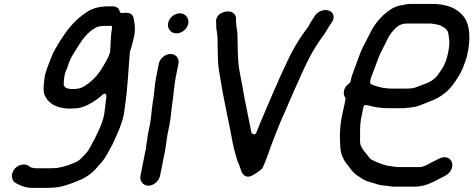

<svg xmlns="http://www.w3.org/2000/svg" viewBox="-20 -758 2365 959"><path d="M529.9 -498.4C529.9 -497.6 529.6 -496.4 529.3 -495.4C519.9 -466.5 510.3 -452.8 496.3 -428.7C477.2 -394.4 449.8 -361.9 419 -339.6C401.5 -326.1 381 -313.5 350.6 -313.5C335.5 -313.5 292.9 -310.5 298.7 -346.7C299.4 -353 299.3 -364.5 301.2 -374L304 -388C305.6 -396.2 308.7 -402.5 313.1 -411.9C318.4 -425.6 327.4 -457.4 338.5 -475.8C373 -530.1 402 -589.9 459.5 -620.7C472.9 -628 495.9 -628.5 509.5 -628.5H519.5C522 -628.5 524.5 -628.7 527.2 -629.3C541.5 -632 540.4 -620.4 539.7 -617C531.6 -576.4 533.6 -539.4 529.9 -498.4ZM237.2 179.5C281.7 179.5 324.3 163.2 361.6 148.5C399.8 134.3 429.6 115.6 456 88.1C465.6 75.8 478 63.8 488.1 52.2C508.5 27.5 524.8 -4.9 542.6 -38.4C558.7 -75.2 578.4 -113.4 590.6 -155.3C599.7 -183.4 600.3 -201.3 604.7 -231.4C617.4 -314.8 621.3 -412.3 628.7 -496.6C629.4 -504.3 633.4 -513.4 635.4 -520.1L642.5 -546C645.5 -556.8 647.3 -565.2 648.9 -573L651.5 -586C657.5 -616.2 651.3 -647.1 647.4 -666.4C643 -688.5 627.7 -698.4 590.2 -692.7C585.3 -691.9 579.6 -694.5 578.3 -700C574 -717.9 562.5 -726.5 539 -726.5H529C461.1 -726.5 430.9 -712.9 387.1 -678.9C342.2 -642.9 311.1 -603.5 278.6 -551.3C259.4 -518.8 245 -498.6 232.8 -463.1C219.7 -426.4 205.5 -400.5 201.9 -363.1L198.8 -337.2C195.9 -304.7 198.2 -286.6 211.7 -267.3C229.8 -240.2 253.5 -225.8 296.8 -218.3C319 -213.7 339 -215.9 367.1 -217.4C411.9 -224.4 458.1 -254 491.5 -284.4C511.3 -302.4 511.6 -276 511.6 -276C508.6 -260.9 507.7 -240.9 505.5 -225.6C502 -202.7 502.1 -189.4 495.4 -165C485.4 -128.9 467.5 -94.7 453.1 -65.5C443.2 -45.1 434.4 -32.1 425.9 -14.6C425.7 -14 425.1 -13.1 424.7 -12.4L417.7 -2.4C408.8 10.2 395.4 22 387.1 31.1C368.2 52.9 337.8 58.9 321.7 66.9C321.2 67.2 320.2 67.6 319.4 67.9C302.4 73.2 281.1 78.4 262.8 81.3C262.3 81.4 261.4 81.5 260.7 81.5H252.6C249.3 81.9 242.2 82.5 237.5 82.5H159.5C153.4 82.5 132.7 79.2 128.1 74.6C108.6 55.1 71.2 63.3 53.1 85.1C32.4 110.2 36.9 139.7 54.1 153.5C70 164.6 107.4 180.5 138 180.5H218C224.8 180.5 231.1 179.5 237.2 179.5Z M714.7 -56 711.9 -42C710.2 -33.3 710.4 -24.7 708.7 -16L681.5 120C676.4 145.9 695.2 169.5 721.2 169.5C746.9 169.5 774.3 146.2 779.5 120L804.3 -4C806.5 -15 806.9 -27 809.9 -42C812.2 -53.7 813.4 -69.7 816.3 -84L825.9 -132C834.6 -175.6 835.4 -209 842.3 -254.4C848.2 -291.2 849.4 -330.2 857.4 -370L871.3 -440C876.6 -466.2 858.6 -488.5 832 -488.5C805.4 -488.5 778.6 -466.2 773.3 -440L759.4 -370C751.5 -330.5 751.8 -291.8 743.5 -250.3C737 -209.6 736.6 -176 727.9 -132L718.3 -84C716.2 -73.7 716.4 -64.8 714.7 -56ZM819.9 -643C814.2 -614.8 833 -591.5 861.6 -591.5C888.8 -591.5 914.8 -612.8 920.3 -640C925.8 -667.6 906 -691.5 878.5 -691.5C851.3 -691.5 825.3 -670.2 819.9 -643Z M1173.9 63.6 1175.6 69.1 1187.2 101.9C1194.9 116.4 1210.3 130 1231.5 122.1C1248.2 116 1275.1 97.1 1289.2 84.2C1308.6 48.6 1328.7 -20.2 1348.1 -66.8C1364.9 -108.2 1378.4 -145.8 1396.9 -185.3C1412.8 -220.6 1446.8 -302.5 1464.8 -340.1C1493.3 -404.8 1522 -470.5 1557.5 -525.6L1575 -552.8C1588.9 -573.4 1597.3 -580.7 1606.7 -598.5C1616.8 -616.2 1627.9 -632.6 1638 -647.5C1655.5 -673.2 1643.5 -695.9 1625.8 -703.8C1599.8 -715.5 1568.7 -700.1 1555.5 -683.1C1547.8 -671.7 1540.1 -658.8 1530 -644.2C1526.9 -638.9 1521.6 -623.9 1510.5 -612.4C1505.9 -606.5 1499.8 -598.1 1492.5 -587.1C1467.4 -551 1447.1 -517 1425.8 -474.7C1394.2 -408.7 1367.7 -350.5 1336.6 -277.6C1307.5 -207 1287.1 -164.3 1260.5 -96.1C1252.7 -76.3 1236.1 -94.1 1236.1 -94.1C1233.6 -108.4 1231 -121.6 1228.2 -134.1C1219.2 -175.6 1214.1 -208.5 1203.5 -255.8C1193.4 -312 1186.7 -350.7 1176.1 -404.4C1165.4 -460.5 1168.3 -528.4 1165.8 -586.2C1165.5 -613.7 1157.9 -627.8 1158.7 -656.1L1159 -667.5C1158.5 -677.7 1154.1 -686.6 1143.5 -693.9C1116.4 -712.6 1057.9 -692.8 1059.2 -651.3L1059.8 -639.6C1060.2 -631.1 1060.3 -624.5 1060.4 -617.2C1061.8 -604.4 1065.6 -589.9 1066.6 -568.4C1067.4 -533.6 1067.1 -486.7 1069.1 -450.7C1071.4 -404.7 1083.8 -353.2 1090.7 -305.3C1102.8 -244.1 1118.1 -164.1 1130.7 -105.8C1138.3 -65.3 1146 -18.9 1157 15.5C1163.1 34.8 1165.6 50.6 1173.9 63.6Z M1918.9 70.5C1918.1 70.5 1916.9 70.4 1916 70.1C1885 62 1855.9 50.4 1832 37.2C1831.1 36.7 1830 35.8 1829.2 34.8L1796.4 -6.2C1789.6 -14.6 1787 -21.5 1782.8 -29.7C1776.4 -42.2 1778.5 -62 1778.6 -79.5C1778 -116.9 1778.2 -150.1 1789.9 -197.3L1794.6 -221C1798 -238.1 1811.7 -233.4 1813 -233C1844 -223.6 1883.1 -217.5 1923.4 -217.5H1989.4C2007.8 -217.5 2024.2 -221 2040.3 -222.4C2067.9 -224.9 2094.3 -239.3 2122.3 -249.7C2154.9 -261 2179.5 -274.4 2204.2 -295C2230.9 -316 2248.9 -343.1 2269.5 -375.1C2287.1 -402 2297 -430.6 2310.2 -469.3C2334.3 -561.9 2328.1 -640.7 2290.7 -681.8C2260.4 -716.7 2210.8 -738.5 2137.4 -738.5H2030.4C2019.2 -738.5 2007.6 -736.2 1994.9 -733.7L1974.3 -729.8C1961.4 -727 1946.6 -720.6 1931.4 -710.9C1896.6 -688.3 1865.2 -655.7 1841.8 -617.3C1829.2 -596.2 1814.4 -562.6 1800.2 -537.8C1787.6 -514.3 1776.2 -485.1 1765.2 -455.2C1753.3 -419 1737.9 -387.6 1730.6 -351C1730 -347.9 1727.4 -343.6 1723.8 -341.2C1709.3 -331.3 1701.3 -319.8 1698.2 -304C1695.6 -290.9 1697.5 -280.2 1704.3 -270.3C1705.8 -268.1 1706.4 -265.1 1705.8 -262L1703.2 -248.8C1698.8 -230.2 1695.4 -214.6 1692.2 -198.7C1675.6 -130 1676.1 -70.6 1680.3 -16.4C1682.6 8.3 1689.7 23.4 1698.8 41.7C1705.1 53.5 1716 64.8 1726.3 79.4L1739.6 96.2C1755.6 116.1 1768.5 120.1 1792.9 137.2C1805 144.4 1822 150.5 1840 154.8C1861 160.4 1874 167.2 1895.1 168.5C1916.1 169.8 1932 174.5 1952.2 174.5H2055.2C2066.4 174.5 2081.5 170.8 2095.9 168.7C2117.7 163.4 2151.4 148 2170.1 137C2173.9 134.7 2176 133.3 2180.9 131.5C2205.1 120.4 2223.3 110.8 2233.5 90.4C2252.7 51.9 2221.8 11.2 2174.7 33.7C2160.7 41.8 2145.2 47.6 2132.7 54.6C2120.8 61 2098.6 76.5 2074.7 76.5H1968.7C1949.7 76.5 1933.1 70.5 1918.9 70.5ZM2010.9 -640.5H2130.9C2137.8 -640.5 2145.3 -638.2 2148.4 -638C2159.8 -637 2168.7 -633.3 2175.8 -632.4C2178 -632.1 2180.3 -631.1 2182 -629.3L2196.6 -621.2C2201.8 -618.3 2206.4 -614 2210.8 -609.5C2212 -608.2 2213.5 -604.9 2214.4 -603.8C2220.7 -596 2221 -575.4 2222.3 -569.8C2226.5 -549.1 2224 -523.2 2218.9 -498C2215.9 -482.7 2211.6 -465.5 2206.8 -453.5L2202.8 -443.5C2196.9 -428.7 2188.5 -413.9 2177.7 -399.5C2169.9 -389 2162.6 -375.9 2148.5 -364.2C2121.7 -341.8 2089.7 -335.8 2065.4 -324.8C2048 -316.9 2028.2 -315.5 2009 -315.5H1940C1898.7 -315.5 1860.3 -324.9 1833.5 -337.5C1820.5 -343.6 1837.6 -380.7 1842.3 -394L1859.5 -439.9C1874.1 -483.4 1889.3 -510 1908.1 -547.2C1923.1 -582.1 1944.5 -611.2 1973.1 -631.6C1983.9 -635.4 1994.5 -640.5 2010.9 -640.5Z"/></svg>

Font: Smoothie
Style: LightIt
Weight: 400
Foundry: Cannot Into Space Fonts
Version: Version 0.8